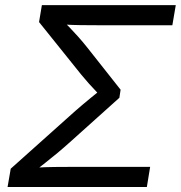

<svg xmlns="http://www.w3.org/2000/svg" viewBox="-20 -748 723 768"><path d="M10.3 0 22.9 -73.2 281.2 -304.2Q297.4 -318.4 313 -331.5Q328.6 -344.7 343 -356.4Q357.4 -368.2 369.9 -378.2Q382.3 -388.2 392.6 -396.5L386.2 -358.9Q377.9 -368.7 364.5 -382.6Q351.1 -396.5 335.7 -413.6Q320.3 -430.7 305.2 -449.2L136.2 -659.7L147.5 -727.5H683.1L669.4 -647H376.5Q335.9 -647 301.8 -647.5Q267.6 -647.9 237.3 -649.9L233.9 -663.1Q245.1 -651.9 259.5 -637Q273.9 -622.1 291.5 -602.5Q309.1 -583 328.1 -559.1L462.4 -389.2L457.5 -356.9L265.6 -184.6Q236.3 -158.2 210 -136.2Q183.6 -114.3 160.4 -96.2Q137.2 -78.1 117.7 -62.5L125.5 -77.6Q160.6 -79.6 198.5 -80.1Q236.3 -80.6 282.7 -80.6H580.6L567.4 0Z"/></svg>

Font: Inter 20pt
Style: Italic
Weight: 400
Italic angle: -9.3988°
Version: Version 4.001;git-66647c0bb